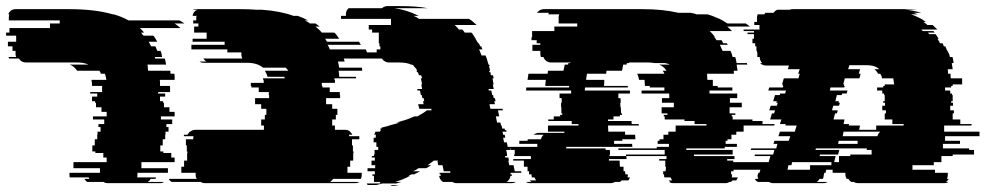

<svg xmlns="http://www.w3.org/2000/svg" viewBox="-21 -601 3234 630"><path d="M552 -524Q557 -520 562 -516.5Q567 -513 571 -509H438Q442 -505 445.5 -501.5Q449 -498 452 -494H442Q446 -488 450 -484H482Q486 -480 489 -474.5Q492 -469 495 -464H467L475 -449H489L495 -434H506Q508 -430 509 -424.5Q510 -419 511 -414H487Q487 -413 487.5 -412Q488 -411 488 -409H520Q521 -405 522 -399.5Q523 -394 524 -389H463Q464 -385 464 -379.5Q464 -374 465 -369H538Q538 -367 538 -364Q538 -361 539 -359H551Q552 -355 552 -349.5Q552 -344 552 -339H503Q504 -336 504 -333Q504 -330 504 -327V-319H537V-299H498V-294H521V-284H504V-269H514V-264H517V-249H535V-234H552V-219H507V-209H544V-194H525V-184H532V-169H522V-159H521V-144H513V-124H505V-104H515V-99H541V-84H552V-69H443V-49H530V-34H430V-27Q430 -22 429 -19H491L489 -14H473Q470 -7 463 -4H517Q512 0 503 0H334Q324 0 319 -4H265Q260 -7 256 -14H272L270 -19H208Q207 -21 207 -26V-34H307V-49H220V-69H329V-84H318V-99H292V-104H282V-124H290V-144H298V-159H299V-169H309V-184H302V-194H321V-209H284V-219H329V-234H312V-249H294V-264H291V-269H281V-284H298V-294H275V-299H314V-319H281V-321Q281 -326 280.5 -330.5Q280 -335 279 -339H328Q327 -344 326 -349.5Q325 -355 323 -359H310Q309 -363 305 -369H232Q223 -383 208 -389H269Q255 -396 231 -396H64Q49 -396 41 -409H9Q7 -413 7 -414H32Q30 -420 30 -423V-434H20V-449H5V-464H32V-484H-1V-494H10V-509H143V-524H175V-534H8V-544Q8 -551 10 -554H6Q13 -571 31 -571H204Q246 -571 282 -567Q318 -563 349 -554H352Q366 -550 378 -545Q390 -540 401 -534H568Q572 -532 576 -529.5Q580 -527 584 -524Z M1166 -379Q1167 -377 1167 -374Q1167 -371 1168 -369H1090Q1091 -365 1091.5 -359.5Q1092 -354 1092 -349H1147Q1147 -346 1148 -344H1076Q1076 -341 1077 -339H1078V-329H1035V-319H1037V-314H1061V-299H1094V-289H1095V-279H1049V-259H1069V-244H1086V-224H1081V-209H1069V-189H1078V-175H1111Q1122 -175 1128 -169H1127Q1129 -167 1131.5 -164.5Q1134 -162 1135 -159H1124Q1124 -158 1124.5 -157Q1125 -156 1125 -154H1158V-144H1134V-124H1137V-104H1139V-99H1138V-74H1128V-54H1119V-34H1166V-27Q1166 -20 1163 -14H1072Q1070 -11 1067.5 -8.5Q1065 -6 1062 -4H1158Q1153 0 1143 0H652Q643 0 638 -4H543Q536 -7 533 -14H625Q621 -19 621 -27V-34H574V-54H583V-74H593V-99H594V-104H592V-124H589V-144H613V-148Q613 -150 613.5 -151.5Q614 -153 614 -154H582Q582 -156 582.5 -157Q583 -158 583 -159H594Q596 -162 598 -164.5Q600 -167 602 -169H603Q611 -175 620 -175H845V-189H836V-209H848V-224H853V-244H836V-259H816V-279H862V-289H861V-299H828V-314H804V-319H802V-329H845Q844 -331 844 -334Q844 -337 844 -339H843Q842 -341 842 -344H913Q913 -346 912.5 -347Q912 -348 912 -349H857Q854 -359 848 -369H925Q922 -374 916 -379H842Q823 -395 789 -395H648Q639 -395 634 -399H656Q653 -401 650.5 -403.5Q648 -406 646 -409H774Q771 -415 771 -422V-429H725V-439H607V-454H716V-464H611V-474H657V-494H616V-514H630V-524H613V-534H623V-544Q623 -546 623.5 -547Q624 -548 624 -549H611Q613 -564 627 -569H610Q616 -571 620 -571H766Q781 -571 795 -570.5Q809 -570 822 -569H839Q868 -567 894 -562Q920 -557 942 -549H956Q973 -543 990 -534H979Q984 -532 988 -529.5Q992 -527 996 -524H1014Q1020 -520 1028 -514H1014Q1019 -510 1025 -504.5Q1031 -499 1035 -494H1076Q1081 -490 1084.5 -484.5Q1088 -479 1092 -474H1046L1052 -464H1157L1163 -454H1054Q1056 -450 1058 -446.5Q1060 -443 1061 -439H1179Q1181 -437 1181.5 -434Q1182 -431 1183 -429H1229L1235 -409H1107L1110 -399H1088Q1089 -395 1090 -389.5Q1091 -384 1092 -379Z M1653 -19Q1649 -8 1641 -4H1672Q1665 0 1657 0H1478Q1469 0 1464 -4H1433Q1425 -8 1421 -19Q1421 -21 1420.5 -22Q1420 -23 1420 -24H1425V-29H1422L1421 -34H1457L1456 -39H1435L1431 -59H1417L1414 -74H1416L1415 -76Q1415 -76 1413 -74H1402Q1398 -70 1392.5 -66.5Q1387 -63 1382 -59H1394Q1390 -57 1386 -54Q1382 -51 1377 -49H1352Q1348 -46 1343.5 -43.5Q1339 -41 1334 -39H1357L1348 -34Q1346 -33 1343.5 -32Q1341 -31 1339 -29H1330Q1328 -28 1325 -27Q1322 -26 1320 -24H1326Q1323 -23 1320 -22Q1317 -21 1315 -19Q1296 -10 1276 -4H1296L1279 1H1234Q1229 2 1224 3.5Q1219 5 1214 6H1186Q1184 5 1182 1H1227Q1227 0 1226.5 -1.5Q1226 -3 1226 -4H1206V-24H1201V-29H1209V-39H1185V-49H1210V-59H1198V-74H1209V-84H1199V-89H1206V-94H1208V-109H1220V-119H1214V-134H1205V-149H1212V-156Q1212 -158 1213 -159H1207Q1209 -165 1211 -169H1225Q1226 -171 1227.5 -172Q1229 -173 1230 -174H1225Q1227 -176 1229 -177Q1231 -178 1233 -179H1225Q1226 -180 1227 -180Q1228 -180 1229 -181Q1233 -183 1240 -184.5Q1247 -186 1257 -189H1255Q1263 -191 1272 -193.5Q1281 -196 1291 -199H1280Q1294 -203 1306 -206.5Q1318 -210 1327 -214L1338 -219H1348Q1356 -223 1364 -228Q1372 -233 1379 -238V-239H1395L1394 -244H1355L1351 -259H1369L1367 -269H1371L1369 -279H1365L1363 -289H1360L1357 -304H1349L1348 -309H1364L1362 -321Q1362 -323 1361 -324H1364Q1363 -329 1362 -334.5Q1361 -340 1360 -344H1364L1361 -354H1354Q1352 -360 1350 -364H1348L1345 -369H1348Q1344 -378 1336 -384H1338Q1335 -388 1330 -389H1328Q1314 -396 1289 -396H1255Q1249 -396 1243 -399Q1230 -406 1229 -419H1216Q1215 -420 1215 -423V-439H1227V-449H1224V-459H1222V-494H1200V-504H1189V-519H1262V-539H1098V-549H1114V-554Q1114 -567 1123 -574H1232Q1241 -581 1250 -581H1289Q1315 -581 1339 -579.5Q1363 -578 1383 -574H1274Q1294 -571 1310.5 -566Q1327 -561 1342 -554L1353 -549H1336Q1341 -547 1345.5 -544.5Q1350 -542 1354 -539H1518Q1525 -535 1531 -529.5Q1537 -524 1543 -519H1471Q1475 -515 1478.5 -511.5Q1482 -508 1485 -504H1496Q1500 -500 1504 -494H1526Q1530 -490 1533 -484.5Q1536 -479 1540 -474H1539L1548 -459H1550Q1553 -454 1555 -449H1558L1562 -439H1551Q1553 -435 1555 -429.5Q1557 -424 1559 -419H1572Q1574 -415 1576 -409.5Q1578 -404 1579 -399L1582 -389H1584L1586 -384H1583Q1585 -380 1585.5 -376.5Q1586 -373 1587 -369H1584Q1584 -368 1584.5 -367Q1585 -366 1585 -364H1588Q1589 -362 1589 -359Q1589 -356 1590 -354H1597Q1597 -350 1599 -344H1595L1598 -327L1599 -324H1596L1599 -309H1582L1583 -304H1591L1594 -289H1597L1599 -279H1603L1605 -269H1601L1603 -259H1585L1588 -244H1628L1629 -239H1613L1617 -219H1606L1610 -199H1621L1623 -189H1625L1627 -179H1635L1636 -174H1640L1641 -169H1628L1630 -159H1635L1637 -149H1630L1633 -134H1642L1645 -119H1651L1653 -109H1640L1643 -94H1642L1643 -89H1636L1637 -84H1647L1649 -74H1647L1650 -59H1664L1668 -39H1689L1690 -34H1654L1655 -29H1658V-27Q1658 -26 1658.5 -25.5Q1659 -25 1659 -24H1653Q1654 -23 1653.5 -22Q1653 -21 1653 -19ZM1277 8Q1265 10 1260 6H1287Q1285 7 1282.5 7Q1280 7 1277 8Z M2481 -194H2520V-189H2419V-169H2395V-159H2379V-144H2366V-139H2360V-129H2397V-119H2357V-114H2231V-109H2383V-94H2256V-89H2389V-79H2365V-74H2385V-54H2387V-44H2386V-39H2378V-29H2381V-27Q2381 -22 2380 -19H2400Q2399 -15 2395 -9H2383Q2379 -5 2377 -4H2372Q2367 0 2358 0H2189Q2180 0 2175 -4H2179Q2177 -5 2173 -9H2185Q2183 -11 2182 -13.5Q2181 -16 2179 -19H2159Q2158 -21 2158 -26V-29H2155V-39H2163V-44H2164V-54H2162V-74H2142V-79H2166V-89H2034L2035 -79H1977V-74H2012L2013 -54H2025V-39H2030L2031 -29H2039V-27Q2039 -22 2038 -19H2046Q2045 -15 2041 -9H2019Q2015 -5 2013 -4H1996Q1991 0 1981 0H1719Q1710 0 1705 -4H1723Q1721 -5 1717 -9H1738Q1734 -15 1733 -19H1724Q1724 -21 1723.5 -23Q1723 -25 1723 -27V-29H1715V-39H1710V-54H1698V-74H1663V-79H1721V-89H1666V-94H1668V-109H1654V-114H1525V-119H1742V-129H1683V-139H1710Q1710 -142 1711 -144H1754Q1756 -153 1763 -159H1730Q1738 -165 1747 -165H1831V-169H1777V-189H1877V-194H1855V-204H1778V-209H1796V-219H1817V-224H1824V-229H1821V-249H1820V-264H1822V-279H1815V-294H1853V-304H1705L1706 -314H1846Q1846 -316 1846.5 -317Q1847 -318 1847 -319H1768L1770 -339H1710L1713 -359H1776L1777 -369H1828Q1829 -374 1830 -379Q1831 -384 1832 -389H1843Q1843 -391 1843.5 -392Q1844 -393 1844 -394H1850Q1850 -395 1850.5 -395Q1851 -395 1851 -396H1788Q1769 -396 1762 -414H1754Q1752 -420 1752 -423V-434H1726V-454H1752V-459H1740V-469H1723V-479H1725V-499H1798V-514H1873V-524H1812V-544Q1812 -548 1814 -554H1778Q1778 -555 1780 -559H1741Q1750 -571 1764 -571H2087Q2154 -571 2205 -559H2245Q2250 -558 2255 -557Q2260 -556 2264 -554H2300Q2308 -552 2314.5 -549.5Q2321 -547 2328 -544Q2339 -540 2348 -535Q2357 -530 2366 -524H2426Q2432 -520 2440 -514H2365Q2370 -510 2373.5 -506.5Q2377 -503 2381 -499H2308Q2318 -490 2325 -479H2323Q2325 -477 2327 -474Q2329 -471 2330 -469H2347Q2350 -464 2352 -459H2364L2367 -454H2341L2350 -434H2376Q2378 -430 2380 -424.5Q2382 -419 2383 -414H2391Q2393 -410 2394 -404.5Q2395 -399 2396 -394H2430Q2430 -391 2431 -389H2396L2399 -369H2386Q2387 -367 2387 -364Q2387 -361 2387 -359H2299Q2299 -355 2299.5 -349.5Q2300 -344 2300 -339H2318V-319H2334V-314H2382V-304H2307V-294H2398V-279H2374V-264H2413V-249H2373V-229H2392V-224H2380V-219H2383V-209H2448V-204H2481ZM2196 -189H2297V-194H2258V-204H2225V-209H2160V-219H2157V-224H2169V-229H2150V-249H2190V-264H2151V-279H2175V-294H2084V-304H2159V-314H2111V-319H2095V-321Q2095 -326 2094.5 -330.5Q2094 -335 2094 -339H2076Q2074 -350 2070 -359H2159Q2158 -362 2156.5 -364.5Q2155 -367 2153 -369H2166Q2157 -383 2142 -389H2177Q2173 -391 2169.5 -392Q2166 -393 2161 -394H2127Q2122 -395 2116.5 -395.5Q2111 -396 2105 -396H2043Q2043 -395 2042.5 -395Q2042 -395 2042 -394H2036Q2036 -393 2035.5 -392Q2035 -391 2035 -389H2024Q2023 -384 2022 -379Q2021 -374 2020 -369H1969L1968 -359H1905L1902 -339H1962Q1962 -335 1961.5 -329.5Q1961 -324 1961 -319H2039V-314H1899Q1898 -312 1898 -309Q1898 -306 1898 -304H2046V-294H2008V-279H2015L2016 -264H2014L2015 -249H2016L2017 -229H2020V-224H2013V-219H1992V-209H1974V-204H2051L2052 -194H2075V-189H1974L1975 -169H2030V-159H2063L2064 -144H2021V-139H1994V-129H2053L2054 -119H1837V-114H1966V-109H1980L1981 -94H1979V-89H2033V-94H2160V-109H2008V-114H2134V-119H2174V-129H2137V-139H2143V-144H2156V-159H2172V-169H2196Z M3193 -154H3080V-139H3129V-129H3073V-114H3159V-109H3175V-94H3105V-89H3068V-69H3043V-59H2973V-44H3047V-34H3089V-27Q3089 -20 3086 -14H3092Q3088 -7 3083 -4H3091Q3086 0 3077 0H2795Q2786 0 2781 -4H2772Q2767 -7 2763 -14H2757Q2756 -17 2754.5 -20Q2753 -23 2753 -27V-34H2711V-44H2690L2688 -34H2684L2682 -27Q2682 -20 2679 -14H2668Q2664 -7 2659 -4H2694Q2689 0 2680 0H2517Q2509 0 2502 -4H2466Q2459 -7 2456 -14H2467Q2464 -21 2465 -27L2468 -34H2471L2474 -44H2347L2351 -59H2361L2364 -69H2501L2507 -89H2455L2456 -94H2516L2520 -109H2442L2444 -114H2526L2530 -129H2517L2520 -139H2567L2572 -154H2533L2538 -169H2587L2593 -189H2556L2557 -194H2538L2543 -209H2506L2512 -229H2519L2522 -239H2503L2508 -254H2528L2531 -264H2526L2528 -269H2516L2522 -289H2538L2539 -294H2555L2558 -304H2500L2503 -314H2548L2549 -319H2547L2548 -324H2545L2551 -344H2599L2603 -359H2598L2603 -374H2564L2568 -386H2493Q2481 -386 2473 -394H2480Q2472 -402 2472 -413V-414H2464V-429H2463V-434H2461V-449H2457V-459H2448V-474H2453V-489H2432V-494H2453V-499H2419V-504H2471V-519H2454V-529H2463V-544Q2463 -548 2465 -554H2487L2490 -559H2517Q2523 -567 2530 -569H2570Q2573 -570 2575.5 -570.5Q2578 -571 2581 -571H2949Q2960 -571 2970 -570.5Q2980 -570 2990 -569H2949Q2963 -568 2976 -565.5Q2989 -563 3002 -559H2975Q2979 -558 2982.5 -557Q2986 -556 2990 -554H2968Q2974 -552 2980 -549.5Q2986 -547 2992 -544Q3004 -539 3017 -529H3009Q3012 -527 3015.5 -524.5Q3019 -522 3022 -519H3039L3055 -504H3002L3007 -499H3042Q3043 -497 3046 -494H3024Q3027 -491 3028 -489H3049L3059 -474H3055Q3057 -470 3059.5 -466.5Q3062 -463 3063 -459H3072L3076 -449H3081L3087 -434H3089Q3089 -433 3089.5 -432Q3090 -431 3090 -429H3091Q3093 -425 3094 -421.5Q3095 -418 3096 -414H3104Q3106 -410 3106.5 -404.5Q3107 -399 3108 -394H3102L3105 -374H3089Q3089 -370 3089.5 -366.5Q3090 -363 3090 -359H3098Q3098 -355 3098 -351.5Q3098 -348 3099 -344H3136V-324H3105V-319H3100V-314H3080V-304H3097V-294H3103V-289H3105V-269H3100V-264H3106V-254H3097V-239H3109V-229H3105V-209H3130V-194H3167V-189H3077V-169H3193ZM2747 -194H2765L2764 -189H2801L2798 -175H2854V-189H2944V-194H2907V-209H2882V-229H2886V-239H2874V-254H2883V-264H2877V-269H2882V-289H2880V-294H2874V-304H2857V-314H2877V-319H2882V-324H2913L2910 -344H2873Q2872 -353 2867 -359H2860Q2856 -368 2848 -374H2864Q2850 -387 2825 -387H2766L2762 -374H2801L2797 -359H2803L2799 -344H2751L2746 -324H2749L2748 -319H2751L2749 -314H2704L2702 -304H2760L2757 -294H2742L2741 -289H2725L2720 -269H2732L2730 -264H2735L2732 -254H2713L2709 -239H2728L2725 -229H2719L2714 -209H2750ZM2858 -154Q2859 -159 2861.5 -162.5Q2864 -166 2867 -169H2747L2744 -154ZM2793 -129V-139H2731L2729 -129ZM2839 -109H2823V-114H2656L2655 -109H2733L2729 -94H2670L2668 -89H2721L2716 -69H2732V-89H2769V-94H2839ZM2637 -59H2707V-69H2578L2576 -59H2566L2563 -44H2637Z"/></svg>

Font: Rubik Glitch
Style: Regular
Weight: 400
Designer: Hubert and Fischer, NaN
Foundry: Hubert and Fischer, NaN
Version: Version 2.200